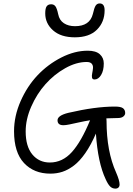

<svg xmlns="http://www.w3.org/2000/svg" viewBox="-20 -1004 779 1121"><path d="M417 -786.1Q335.4 -786.1 289.8 -826.7Q244.1 -867.2 244.1 -925.8Q244.1 -955.1 252.4 -967Q260.7 -979 278.8 -979Q294.9 -979 303.7 -967Q312.5 -955.1 319.8 -920.9Q326.7 -885.7 353 -868.4Q379.4 -851.1 418 -851.1Q503.9 -851.1 522 -921.9Q530.3 -959 538.6 -971.4Q546.9 -983.9 562 -983.9Q590.8 -983.9 590.8 -943.8Q590.8 -875.5 546.1 -830.8Q501.5 -786.1 417 -786.1ZM350.1 -272.9Q315.9 -272.9 315.9 -301.8Q315.9 -329.6 378.9 -345.2Q536.1 -381.8 650.9 -381.8Q685.5 -381.8 698.2 -372.1Q710.9 -362.3 710.9 -344.2Q710.9 -332.5 700 -323.7Q689 -314.9 668.9 -314.9Q643.1 -314.9 601.1 -313Q602.1 -308.1 602.1 -296.9Q602.1 -120.1 658.2 3.9Q678.2 49.8 678.2 73.2Q678.2 84.5 671.6 90.8Q665 97.2 653.8 97.2Q635.7 97.2 623 84.7Q610.4 72.3 597.2 43Q551.3 -53.7 540 -224.1Q510.7 -156.7 478 -109.9Q445.3 -63 411.4 -37.4Q377.4 -11.7 344.5 -1Q311.5 9.8 273.9 9.8Q178.2 9.8 120.1 -52.2Q62 -114.3 62 -237.8Q62 -326.2 100.3 -413.3Q138.7 -500.5 199.2 -564.5Q259.8 -628.4 337.9 -668.2Q416 -708 492.2 -708Q539.6 -708 562.7 -687.3Q585.9 -666.5 585.9 -633.8Q585.9 -591.8 570.1 -565.9Q554.2 -540 532.2 -540Q519.5 -540 517.3 -550.5Q515.1 -561 518.3 -575.9Q521.5 -590.8 522.9 -606Q524.4 -621.1 515.9 -631.6Q507.3 -642.1 485.8 -642.1Q425.3 -642.1 360.6 -605.7Q295.9 -569.3 245.4 -512.5Q194.8 -455.6 162.4 -381.6Q129.9 -307.6 129.9 -236.8Q129.9 -148.9 168.9 -102.1Q208 -55.2 271 -55.2Q344.7 -55.2 399.7 -116.2Q454.6 -177.2 505.9 -301.8Q474.6 -296.9 440.4 -289.3Q406.2 -281.7 384.8 -277.3Q363.3 -272.9 350.1 -272.9Z"/></svg>

Font: Shantell Sans Normal
Style: Regular
Weight: 300
Designer: Stephen Nixon, Anya Danilova, Shantell Martin
Foundry: Arrow Type
Version: Version 1.006;[559af2be0]